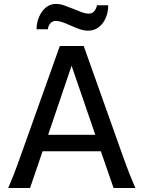

<svg xmlns="http://www.w3.org/2000/svg" viewBox="-20 -944 731 964"><path d="M130.9 0H21Q34.2 -29.8 48.8 -67.1Q63.5 -104.5 87.9 -173.3L280.3 -712.9H400.4L592.3 -173.3Q616.7 -105 631.8 -67.1Q647 -29.3 659.7 0H550.3L486.3 -184.6H193.8ZM458.5 -267.1 339.4 -613.8 221.7 -267.1ZM220.2 -796.9H163.6Q163.6 -828.6 175.5 -857.7Q187.5 -886.7 209.2 -905.5Q231 -924.3 260.7 -924.3Q282.2 -924.3 302.7 -916.7Q323.2 -909.2 349.6 -898.9Q376.5 -887.7 393.3 -881.6Q410.2 -875.5 425.8 -875.5Q443.4 -875.5 453.6 -888.2Q463.9 -900.9 466.8 -917.5H523.4Q523.4 -883.8 511.2 -854.7Q499 -825.7 476.3 -807.9Q453.6 -790 422.9 -790Q402.8 -790 382.8 -796.6Q362.8 -803.2 339.8 -813.5Q311 -826.7 293 -832.8Q274.9 -838.9 260.7 -838.9Q242.7 -838.9 232.4 -826.4Q222.2 -814 220.2 -796.9Z"/></svg>

Font: Kanchenjunga Medium
Style: Regular
Weight: 500
Version: Version 2.001